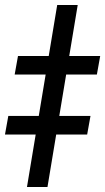

<svg xmlns="http://www.w3.org/2000/svg" viewBox="-52 -743 418 763"><path d="M256.8 -723.1 136.7 0H55.2L175.3 -723.1ZM-32.2 -208.5 -19 -282.2H307.6L294.4 -208.5ZM6.3 -446.8 19.5 -520.5H346.2L333 -446.8Z"/></svg>

Font: Inter Tight Medium
Style: Italic
Weight: 500
Italic angle: -9.39999°
Designer: Rasmus Andersson
Foundry: rsms
Version: Version 3.004